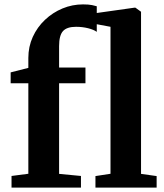

<svg xmlns="http://www.w3.org/2000/svg" viewBox="-20 -854 748 874"><path d="M109 -63V-475H28.5V-524.5L109 -545V-590Q109 -641.5 129.2 -686Q149.5 -730.5 184.8 -763.8Q220 -797 264.5 -815.5Q309 -834 358 -834Q384 -834 399 -830.8Q414 -827.5 420.5 -825.5V-709Q407 -719 381 -725.5Q355 -732 326 -732Q284.5 -732 266.8 -712.5Q249 -693 249 -644V-546.5H369V-475H249V-62.5L348.5 -53V0H32.5V-53ZM483 -63V-732L411 -745.5V-793.5L591.5 -819H596.5L622 -800.5V-62.5L693 -52.5V0H414.5V-52.5Z"/></svg>

Font: Merriweather Text Regular
Style: Bold
Weight: 700
Designer: Eben Sorkin
Foundry: Eben Sorkin
Version: Version 2.100; ttfautohint (v1.7.19-72a1) -l 8 -r 50 -G 200 